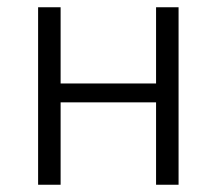

<svg xmlns="http://www.w3.org/2000/svg" viewBox="-20 -509 597 529"><path d="M85 0V-489H147V-279H410V-489H472V0H410V-227H147V0Z"/></svg>

Font: Nunito Sans 10pt SemiCondensed Light
Style: Regular
Weight: 300
Width: 4
Designer: Vernon Adams
Foundry: Vernon Adams
Version: Version 3.101;gftools[0.9.27]